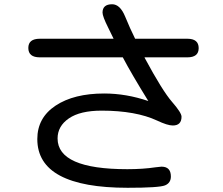

<svg xmlns="http://www.w3.org/2000/svg" viewBox="-20 -847 1040 897"><path d="M553.7 -579.1H166Q112.3 -579.1 112.3 -623Q112.3 -666 166 -666H510.7L485.4 -717.8Q459 -770.5 459 -788.1Q459 -827.1 503.9 -827.1Q541 -827.1 564.5 -770Q587.9 -712.9 611.3 -666H855.5Q908.2 -666 908.2 -622.1Q908.2 -579.1 855.5 -579.1H655.3L656.2 -576.2Q739.3 -421.9 783.7 -371.1Q828.1 -320.3 828.1 -301.8Q828.1 -260.7 787.1 -260.7Q762.7 -260.7 713.9 -283.7Q665 -306.6 599.6 -318.4Q534.2 -330.1 455.1 -330.1Q354.5 -330.1 301.8 -293.9Q249 -257.8 249 -200.2Q249 -56.6 575.2 -56.6Q648.4 -56.6 706.1 -65.4L734.4 -68.4Q778.3 -68.4 778.3 -22.5Q778.3 7.8 751 19Q723.6 30.3 576.2 30.3Q366.2 30.3 260.3 -26.4Q154.3 -83 154.3 -197.3Q154.3 -296.9 239.7 -353.5Q325.2 -410.2 466.8 -410.2Q569.3 -410.2 672.9 -375Q593.8 -502.9 553.7 -579.1Z"/></svg>

Font: MotoyaLMaru
Style: W3 mono
Weight: 400
Version: Version 1.01